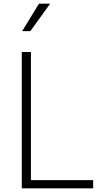

<svg xmlns="http://www.w3.org/2000/svg" viewBox="-20 -1029 573 1049"><path d="M99 0H489V-45H149V-745H99ZM101 -859H146L254 -1009H193Z"/></svg>

Font: Mluvka ExtraLight
Style: Regular
Weight: 200
Designer: Modified by Jiří Krblich, Original typeface by Gumpita Rahayu
Foundry: Gumpita Rahayu & Jiří Krblich
Version: Version 2.000;Glyphs 3.1.1 (3134)